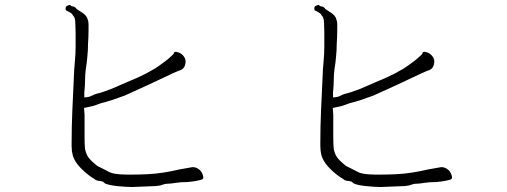

<svg xmlns="http://www.w3.org/2000/svg" viewBox="-20 -754 2040 772"><path d="M716 -531Q728 -518 726 -502Q723 -477 703 -471Q699 -470 695 -468Q691 -467 689 -465H688Q673 -459 670 -457Q648 -446 576.5 -413Q505 -380 482 -370Q460 -362 437 -354Q397 -341 390 -340Q382 -338 375 -335Q368 -332 361 -330Q353 -327 346 -326Q323 -321 318 -320Q320 -297 320 -292Q320 -282 320 -278V-205Q320 -170 322 -155Q326 -135 335 -122Q344 -109 365 -92Q372 -85 389 -78Q403 -71 420 -62Q428 -58 439 -56Q450 -54 463 -53Q476 -52 488.5 -52Q501 -52 510 -52Q540 -52 572 -53.5Q604 -55 636.5 -60Q669 -65 703 -73Q750 -81 754 -82Q769 -82 780 -73Q790 -66 795 -52Q800 -39 795 -34Q791 -31 771 -27Q756 -24 734 -22Q706 -22 689 -19Q678 -17 666 -16Q643 -15 640.5 -13.5Q638 -12 635 -12Q634 -12 633 -11H632Q627 -8 609 -6Q592 -5 572 -4.5Q552 -4 534.5 -3Q517 -2 510 -2Q500 -2 485 -3Q470 -4 454 -5.5Q438 -7 423 -10Q405 -14 400 -18Q398 -20 396 -22Q395 -22 394 -24Q392 -24 392 -24Q391 -24 390 -24H389L388 -25Q387 -26 385 -26Q380 -26 375 -27Q367 -29 365 -30Q361 -34 356.5 -36.5Q352 -39 349 -41Q328 -55 309 -74Q289 -93 278 -115Q274 -123 272 -132Q271 -139 269 -148V-149Q268 -157 268 -166V-182Q268 -248 271 -313Q274 -378 277 -444Q278 -476 281 -506Q284 -536 284 -568V-625Q284 -642 283 -656Q283 -671 281 -678Q279 -687 273 -692V-693Q269 -700 263 -703Q259 -705 256 -707Q253 -709 251 -710Q244 -711 244 -717Q244 -717 244 -718.5Q244 -720 244 -721Q244 -729 251 -731Q257 -734 261 -734H262L263 -733Q267 -728 275 -728Q278 -728 284 -723Q285 -722 286 -721L288 -718Q292 -715 303 -708Q329 -693 332 -677Q333 -673 335 -668Q336 -662 336 -657V-634Q336 -607 334 -579Q334 -552 331 -524Q329 -500 325 -477Q322 -454 322 -430Q322 -414 319 -381Q319 -371 319 -362Q338 -364 342 -366Q363 -376 368 -377Q391 -382 429 -397Q446 -404 489 -423Q578 -459 623 -492Q633 -500 646 -509Q657 -517 666 -526Q678 -536 679 -539V-543L681 -544Q682 -545 684 -545H685V-546L690 -545Q705 -543 716 -531Z M1716 -531Q1728 -518 1726 -502Q1723 -477 1703 -471Q1699 -470 1695 -468Q1691 -467 1689 -465H1688Q1673 -459 1670 -457Q1648 -446 1576.5 -413Q1505 -380 1482 -370Q1460 -362 1437 -354Q1397 -341 1390 -340Q1382 -338 1375 -335Q1368 -332 1361 -330Q1353 -327 1346 -326Q1323 -321 1318 -320Q1320 -297 1320 -292Q1320 -282 1320 -278V-205Q1320 -170 1322 -155Q1326 -135 1335 -122Q1344 -109 1365 -92Q1372 -85 1389 -78Q1403 -71 1420 -62Q1428 -58 1439 -56Q1450 -54 1463 -53Q1476 -52 1488.5 -52Q1501 -52 1510 -52Q1540 -52 1572 -53.5Q1604 -55 1636.5 -60Q1669 -65 1703 -73Q1750 -81 1754 -82Q1769 -82 1780 -73Q1790 -66 1795 -52Q1800 -39 1795 -34Q1791 -31 1771 -27Q1756 -24 1734 -22Q1706 -22 1689 -19Q1678 -17 1666 -16Q1643 -15 1640.5 -13.5Q1638 -12 1635 -12Q1634 -12 1633 -11H1632Q1627 -8 1609 -6Q1592 -5 1572 -4.5Q1552 -4 1534.5 -3Q1517 -2 1510 -2Q1500 -2 1485 -3Q1470 -4 1454 -5.5Q1438 -7 1423 -10Q1405 -14 1400 -18Q1398 -20 1396 -22Q1395 -22 1394 -24Q1392 -24 1392 -24Q1391 -24 1390 -24H1389L1388 -25Q1387 -26 1385 -26Q1380 -26 1375 -27Q1367 -29 1365 -30Q1361 -34 1356.5 -36.5Q1352 -39 1349 -41Q1328 -55 1309 -74Q1289 -93 1278 -115Q1274 -123 1272 -132Q1271 -139 1269 -148V-149Q1268 -157 1268 -166V-182Q1268 -248 1271 -313Q1274 -378 1277 -444Q1278 -476 1281 -506Q1284 -536 1284 -568V-625Q1284 -642 1283 -656Q1283 -671 1281 -678Q1279 -687 1273 -692V-693Q1269 -700 1263 -703Q1259 -705 1256 -707Q1253 -709 1251 -710Q1244 -711 1244 -717Q1244 -717 1244 -718.5Q1244 -720 1244 -721Q1244 -729 1251 -731Q1257 -734 1261 -734H1262L1263 -733Q1267 -728 1275 -728Q1278 -728 1284 -723Q1285 -722 1286 -721L1288 -718Q1292 -715 1303 -708Q1329 -693 1332 -677Q1333 -673 1335 -668Q1336 -662 1336 -657V-634Q1336 -607 1334 -579Q1334 -552 1331 -524Q1329 -500 1325 -477Q1322 -454 1322 -430Q1322 -414 1319 -381Q1319 -371 1319 -362Q1338 -364 1342 -366Q1363 -376 1368 -377Q1391 -382 1429 -397Q1446 -404 1489 -423Q1578 -459 1623 -492Q1633 -500 1646 -509Q1657 -517 1666 -526Q1678 -536 1679 -539V-543L1681 -544Q1682 -545 1684 -545H1685V-546L1690 -545Q1705 -543 1716 -531Z"/></svg>

Font: ToneOZ-Tsuipita-TC
Style: Tsuipita-TC
Weight: 400
Designer: :Jeffrey Xuan (Chih-Lin Hsuan)  :
Foundry: jeffreyx@gmail.com, cjkFonts.io
Version: Version 0.24071